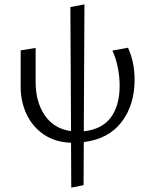

<svg xmlns="http://www.w3.org/2000/svg" viewBox="-20 -638 690 873"><path d="M303 11Q232 9 180 -26Q128 -61 101 -118.5Q74 -176 74 -242V-409L142 -420V-265Q142 -174 184 -113Q226 -52 303 -42L300 -606L364 -618L361 -41Q444 -50 484 -104Q524 -158 524 -248Q524 -290 515.5 -332Q507 -374 491 -408L562 -421Q592 -356 592 -275Q592 -161 533 -83.5Q474 -6 361 8L360 204L304 215Z"/></svg>

Font: LXGW Bright TC
Style: Regular
Weight: 400
Designer: Christian Thalmann (Catharsis Fonts)
Foundry: LXGW / Christian Thalmann (Catharsis Fonts) / Fontworks Inc.
Version: Version 5.501